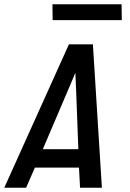

<svg xmlns="http://www.w3.org/2000/svg" viewBox="-36 -877 606 897"><path d="M-16 0 286 -670H398L440 0H338L333 -94H127L86 0ZM330 -180 320 -447Q319 -469 318 -491.5Q317 -514 316 -537Q307 -514 297 -491.5Q287 -469 278 -447L164 -180ZM533 -783H210L209 -857H532Z"/></svg>

Font: Lode Dark Term
Style: Bold Italic
Weight: 700
Italic angle: -11°
Monospace: yes
Designer: Belleve Invis
Foundry: Belleve Invis
Version: Version 29.2.0